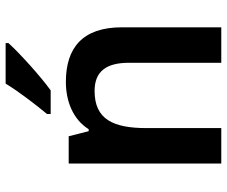

<svg xmlns="http://www.w3.org/2000/svg" viewBox="-82 -724 806 682"><g transform="rotate(-90 321.0 -383.0)"><path d="M509 -756V-766H365C338 -721 288 -656 257 -619V-606H341C390 -641 476 -719 509 -756ZM371 -552C303 -552 238 -527 203 -471H196L178 -542H81V0H207V-265C207 -384 238 -450 339 -450C408 -450 439 -409 439 -328V0H565V-353C565 -493 492 -552 371 -552Z"/></g></svg>

Font: Noto Sans Arabic UI SmBd
Style: Regular
Weight: 600
Designer: Monotype Design Team, Nadine Chahine and Nizar Qandah
Foundry: Monotype Imaging Inc.
Version: Version 2.010